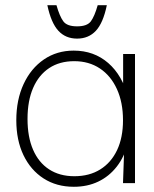

<svg xmlns="http://www.w3.org/2000/svg" viewBox="-20 -702 592 736"><path d="M263 14Q196.5 14 147 -18Q97.5 -50 70 -107.2Q42.5 -164.5 42.5 -241Q42.5 -319.5 70.5 -379.8Q98.5 -440 148.2 -474Q198 -508 262.5 -508Q340 -508 394.8 -460.5Q449.5 -413 472 -326.5L452 -313.5V-495H497.5V0H451.5L457.5 -171L471 -155Q457 -101 427.5 -63.2Q398 -25.5 356.5 -5.8Q315 14 263 14ZM265 -26.5Q322.5 -26.5 364.2 -52.5Q406 -78.5 428.8 -126.5Q451.5 -174.5 451.5 -241Q451.5 -309.5 428.2 -360.5Q405 -411.5 363 -439.5Q321 -467.5 264.5 -467.5Q208.5 -467.5 168.5 -441Q128.5 -414.5 107 -365Q85.5 -315.5 85.5 -246Q85.5 -177 106.8 -128Q128 -79 168.2 -52.8Q208.5 -26.5 265 -26.5ZM275.5 -554Q231.5 -554 203.8 -584Q176 -614 161.5 -682H196.5Q208.5 -639.5 222.8 -620.2Q237 -601 275.5 -601Q314 -601 328.2 -620.2Q342.5 -639.5 354.5 -682H389.5Q375.5 -614 347.5 -584Q319.5 -554 275.5 -554Z"/></svg>

Font: Russolo 10pt ExtraLight
Style: Regular
Weight: 200
Designer: Micah Stupak-Hahn
Version: Version 1.000